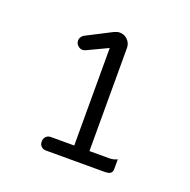

<svg xmlns="http://www.w3.org/2000/svg" viewBox="-78 -758 517 522"><g transform="rotate(20 180.5 -497.0)"><path d="M105.5 -312H275.4Q288.6 -312 293.5 -316.9Q297.4 -320.8 297.4 -329.1V-356.4Q286.6 -351.1 275.4 -351.1H217.3V-649.4Q217.3 -663.1 207.5 -672.9Q198.2 -682.1 184.6 -682.1Q178.7 -682.1 169.4 -678.2L99.1 -642.1Q90.3 -638.2 86.9 -630.4Q85.4 -627 85.4 -623Q85.4 -614.7 91.6 -608.9Q97.7 -603 105.5 -603Q108.9 -603 115.7 -606L173.3 -633.3V-351.1H105.5Q97.2 -351.1 91.8 -345.5Q86.4 -339.8 86.4 -331.1Q86.4 -322.8 91.8 -317.4Q97.2 -312 105.5 -312Z"/></g></svg>

Font: YuPearl-ExtraLight
Style: ExtraLight
Weight: 200
Designer: Max Yao
Foundry: Max-Everyday
Version: Version 1.011; ttfautohint (v1.8.3)